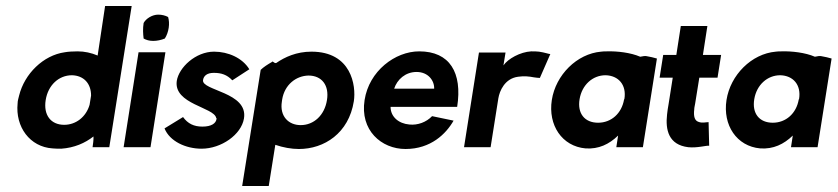

<svg xmlns="http://www.w3.org/2000/svg" viewBox="-20 -493 2805 643"><path d="M39 -147C31 -68 80 -1 156 4C166 5 176 5 185 5C229 2 265 -14 293 -36C294 -28 291 -5 290 0H346L421 -473H332L307 -307C286 -316 263 -321 240 -321C224 -321 208 -320 197 -318C125 -308 62 -246 44 -173C42 -164 39 -156 39 -147ZM133 -158C141 -208 177 -241 221 -241C260 -240 285 -214 285 -173L280 -142C268 -101 234 -75 195 -75C150 -75 125 -108 133 -158Z M394 0H484L534 -318H444ZM461 -416C458 -397 459 -380 461 -364C470 -359 480 -356 493 -356C506 -356 520 -359 532 -364C539 -375 543 -387 545 -400C547 -413 546 -426 543 -436C534 -441 522 -444 510 -444C490 -444 469 -431 461 -416Z M531 -63C548 -20 602 5 655 5C721 5 788 -42 797 -96C812 -185 654 -189 660 -225C662 -238 672 -249 696 -249C721 -249 740 -243 758 -224L815 -261C792 -299 744 -320 697 -320C635 -320 579 -267 572 -222C561 -144 697 -134 704 -98C706 -97 705 -96 705 -94C703 -80 688 -69 658 -69C629 -69 609 -79 593 -101Z M791 130H880L902 -8C928 1 956 6 981 6C1066 6 1148 -47 1165 -154C1173 -206 1157 -320 1023 -320C973 -320 934 -302 905 -282C897 -280 894 -291 890 -285C876 -277 862 -268 853 -259ZM924 -153 925 -160C933 -209 971 -239 1013 -240C1058 -240 1083 -207 1075 -158C1067 -107 1031 -74 987 -74C946 -74 916 -104 924 -153Z M1201 -158C1185 -57 1257 6 1338 6C1423 6 1474 -45 1499 -89L1427 -104C1408 -84 1379 -73 1351 -76C1315 -79 1288 -102 1288 -135H1511C1529 -250 1486 -321 1384 -321C1303 -321 1216 -255 1201 -158ZM1300 -196C1310 -227 1338 -252 1375 -252C1414 -252 1435 -223 1434 -196Z M1534 0H1623L1649 -164C1653 -188 1670 -230 1715 -236C1735 -239 1753 -237 1768 -234C1776 -233 1782 -232 1788 -232L1823 -312C1817 -312 1806 -317 1785 -320C1777 -321 1769 -321 1759 -321C1722 -319 1681 -296 1666 -274L1673 -317H1584Z M1828 -158C1815 -74 1862 -3 1941 4C1985 7 2020 -10 2050 -39L2044 0H2133L2180 -297C2169 -300 2158 -303 2145 -305C2141 -306 2133 -305 2124 -303C2092 -317 2046 -322 2014 -321C2006 -321 1999 -321 1993 -320C1912 -313 1841 -242 1828 -158ZM1921 -161C1929 -209 1965 -241 2008 -241C2051 -240 2079 -209 2071 -161L2070 -160C2062 -113 2027 -82 1983 -82C1938 -82 1913 -113 1921 -161Z M2189 -233H2233L2219 -144C2217 -132 2215 -121 2214 -110C2208 -58 2219 -8 2285 0C2316 3 2344 -6 2355 -5L2353 -84C2345 -84 2331 -80 2319 -85C2307 -89 2302 -102 2305 -127C2305 -133 2307 -139 2308 -146L2322 -233H2383L2395 -309H2334L2349 -406H2260L2245 -309H2201Z M2413 -158C2400 -74 2447 -3 2526 4C2570 7 2605 -10 2635 -39L2629 0H2718L2765 -297C2754 -300 2743 -303 2730 -305C2726 -306 2718 -305 2709 -303C2677 -317 2631 -322 2599 -321C2591 -321 2584 -321 2578 -320C2497 -313 2426 -242 2413 -158ZM2506 -161C2514 -209 2550 -241 2593 -241C2636 -240 2664 -209 2656 -161L2655 -160C2647 -113 2612 -82 2568 -82C2523 -82 2498 -113 2506 -161Z"/></svg>

Font: Rabbid Highway Sign II Hop
Style: Obl
Weight: 400
Foundry: Cannot Into Space Fonts
Version: Version 0.277